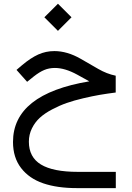

<svg xmlns="http://www.w3.org/2000/svg" viewBox="-20 -656 698 1016"><path d="M214.8 -564.5 286.6 -636.2 358.4 -564.5 286.6 -492.7ZM452.6 -225.6 388.2 -261.2Q323.7 -296.4 270.5 -296.4Q239.7 -296.4 214.1 -285.6Q188.5 -274.9 158.2 -251L123.5 -223.1L67.4 -286.1L97.2 -311.5Q142.6 -349.6 182.6 -367.7Q222.7 -385.7 267.6 -385.7Q335.9 -385.7 407.2 -344.7L499.5 -291.5Q544.9 -265.1 592.3 -255.4V-166.5Q546.4 -160.6 508.1 -154.1Q469.7 -147.5 420.7 -136Q371.6 -124.5 333.3 -111.1Q294.9 -97.7 255.9 -77.1Q216.8 -56.6 190.9 -33Q165 -9.3 148.9 23.4Q132.8 56.2 132.8 93.8Q132.8 175.8 196.8 214.6Q260.7 253.4 391.6 253.4H592.8V339.4H385.7Q282.7 339.4 208.5 314Q134.3 288.6 91.6 233.2Q48.8 177.7 48.8 95.2Q48.8 -158.2 452.6 -225.6Z"/></svg>

Font: Shabnam FD-WOL
Style: FD-WOL
Weight: 400
Foundry: DejaVu fonts team - Redesigned by Saber Rastikerdar - Based on Vazir font
Version: Version 5.0.1